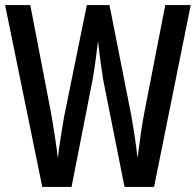

<svg xmlns="http://www.w3.org/2000/svg" viewBox="-21 -785 769 754"><path d="M728 -765 584 -51H468L384 -473Q381 -494 375 -534Q369 -574 364 -624Q360 -591 354.5 -549.5Q349 -508 343 -474L260 -51H145L-1 -765H98L178 -349Q187 -299 194.5 -249.5Q202 -200 206 -164Q211 -205 218 -249.5Q225 -294 231 -328L320 -765H409L495 -329Q501 -295 507.5 -253Q514 -211 519 -164Q525 -212 532 -260.5Q539 -309 547 -349L628 -765Z"/></svg>

Font: Noto Sans Tamil UI ExtraCondensed Medium
Style: Regular
Weight: 500
Width: 2
Designer: Jelle Bosma - Monotype Design Team
Foundry: Monotype Imaging Inc.
Version: Version 2.004; ttfautohint (v1.8.4.7-5d5b)